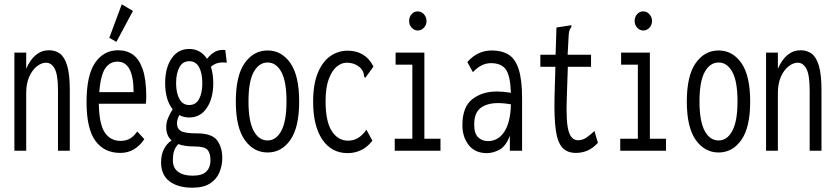

<svg xmlns="http://www.w3.org/2000/svg" viewBox="-20 -702 3890 894"><path d="M47 0V-457H102V-382Q140 -468 208 -468Q238 -468 259.5 -452Q281 -436 293 -395.5Q305 -355 305 -283V0H250V-281Q250 -353 235 -381.5Q220 -410 194 -410Q173 -410 151.5 -393Q130 -376 116 -344.5Q102 -313 102 -269V0Z M540 10Q465 10 424 -46.5Q383 -103 383 -227Q383 -352 423 -410Q463 -468 530 -468Q570 -468 599 -447.5Q628 -427 644.5 -379.5Q661 -332 661 -251Q661 -235 659 -219H440Q442 -122 468.5 -84Q495 -46 541 -46Q568 -46 586.5 -57.5Q605 -69 619 -90L652 -54Q632 -24 604 -7Q576 10 540 10ZM442 -273H602Q602 -415 527 -415Q492 -415 470.5 -384.5Q449 -354 442 -273ZM522 -507 489 -526 547 -682 599 -651Z M861 -155Q836 -155 815 -166Q804 -146 804 -127Q804 -103 822.5 -92Q841 -81 897 -81Q967 -81 991 -48.5Q1015 -16 1015 34Q1015 69 1001.5 101Q988 133 957.5 152.5Q927 172 876 172Q809 172 769.5 142.5Q730 113 730 54Q730 17 744 -9Q758 -35 779 -48Q754 -70 754 -110Q754 -132 762.5 -152.5Q771 -173 784 -193Q749 -237 749 -315Q749 -386 779 -430Q809 -474 861 -474Q914 -474 944 -428Q962 -451 982 -461.5Q1002 -472 1029 -469L1036 -410Q1015 -413 996.5 -409Q978 -405 962 -391Q973 -357 973 -315Q973 -244 943 -199.5Q913 -155 861 -155ZM861 -213Q892 -213 907 -241Q922 -269 922 -315Q922 -361 907 -389Q892 -417 861 -417Q831 -417 815.5 -389Q800 -361 800 -315Q800 -269 815.5 -241Q831 -213 861 -213ZM785 46Q785 80 809.5 98Q834 116 877 116Q922 116 941 96.5Q960 77 960 45Q960 12 946.5 -4Q933 -20 886 -20Q840 -20 810 -31Q796 -16 790.5 1Q785 18 785 46Z M1226 8Q1161 8 1119.5 -50.5Q1078 -109 1078 -229Q1078 -350 1119.5 -408.5Q1161 -467 1226 -467Q1291 -467 1332 -408.5Q1373 -350 1373 -229Q1373 -109 1332 -50.5Q1291 8 1226 8ZM1226 -48Q1266 -48 1290 -93Q1314 -138 1314 -230Q1314 -323 1290 -367Q1266 -411 1226 -411Q1186 -411 1161.5 -367Q1137 -323 1137 -230Q1137 -138 1161 -93Q1185 -48 1226 -48Z M1599 11Q1524 11 1481 -52Q1438 -115 1438 -228Q1438 -310 1460 -363Q1482 -416 1518.5 -441Q1555 -466 1598 -466Q1682 -466 1719 -392L1687 -348L1682 -340L1676 -344Q1675 -352 1673 -361Q1671 -370 1661 -383Q1635 -410 1594 -410Q1570 -410 1548 -392Q1526 -374 1511 -334.5Q1496 -295 1496 -230Q1496 -136 1525 -91.5Q1554 -47 1601 -47Q1626 -47 1647 -59.5Q1668 -72 1686 -98L1714 -47Q1691 -17 1661.5 -3Q1632 11 1599 11Z M1818 0V-56H1900V-401H1822V-457H1956V-56H2031V0ZM1925 -560Q1909 -560 1897 -573Q1885 -586 1885 -604Q1885 -623 1896.5 -636Q1908 -649 1925 -649Q1942 -649 1954 -635.5Q1966 -622 1966 -604Q1966 -586 1954 -573Q1942 -560 1925 -560Z M2247 11Q2192 11 2162.5 -26.5Q2133 -64 2133 -119Q2133 -204 2179 -240Q2225 -276 2294 -276Q2322 -276 2359 -270Q2356 -350 2335 -379Q2314 -408 2266 -408Q2221 -408 2182 -366L2156 -413Q2203 -467 2270 -467Q2316 -467 2347.5 -448Q2379 -429 2395 -380Q2411 -331 2411 -243V0H2354V-70Q2335 -20 2305 -4.5Q2275 11 2247 11ZM2188 -121Q2188 -80 2206.5 -62.5Q2225 -45 2252 -45Q2300 -45 2328.5 -89Q2357 -133 2359 -216Q2344 -219 2328.5 -220.5Q2313 -222 2299 -222Q2248 -222 2218 -199.5Q2188 -177 2188 -121Z M2662 10Q2621 10 2598.5 -14.5Q2576 -39 2568 -95.5Q2560 -152 2562 -248L2566 -391H2496V-447H2567L2571 -574L2630 -583L2640 -585L2641 -578Q2636 -570 2632.5 -563Q2629 -556 2628 -539L2623 -447H2732V-391H2624L2619 -243Q2615 -134 2627.5 -91.5Q2640 -49 2671 -49Q2694 -49 2713 -63Q2732 -77 2748 -92L2764 -37Q2740 -11 2714.5 -0.5Q2689 10 2662 10Z M2868 0V-56H2950V-401H2872V-457H3006V-56H3081V0ZM2975 -560Q2959 -560 2947 -573Q2935 -586 2935 -604Q2935 -623 2946.5 -636Q2958 -649 2975 -649Q2992 -649 3004 -635.5Q3016 -622 3016 -604Q3016 -586 3004 -573Q2992 -560 2975 -560Z M3326 8Q3261 8 3219.5 -50.5Q3178 -109 3178 -229Q3178 -350 3219.5 -408.5Q3261 -467 3326 -467Q3391 -467 3432 -408.5Q3473 -350 3473 -229Q3473 -109 3432 -50.5Q3391 8 3326 8ZM3326 -48Q3366 -48 3390 -93Q3414 -138 3414 -230Q3414 -323 3390 -367Q3366 -411 3326 -411Q3286 -411 3261.5 -367Q3237 -323 3237 -230Q3237 -138 3261 -93Q3285 -48 3326 -48Z M3547 0V-457H3602V-382Q3640 -468 3708 -468Q3738 -468 3759.5 -452Q3781 -436 3793 -395.5Q3805 -355 3805 -283V0H3750V-281Q3750 -353 3735 -381.5Q3720 -410 3694 -410Q3673 -410 3651.5 -393Q3630 -376 3616 -344.5Q3602 -313 3602 -269V0Z"/></svg>

Font: Inconsolata ExtraCondensed
Style: Regular
Weight: 400
Width: 2
Monospace: yes
Designer: Raph Levien, Cyreal, Brenton Simpson
Foundry: Raph Levien, Cyreal, Google
Version: Version 3.000; ttfautohint (v1.8.2.53-6de2)